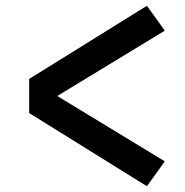

<svg xmlns="http://www.w3.org/2000/svg" viewBox="-20 -672 640 664"><path d="M488 -28 81 -281V-399L488 -652L550 -566L178 -340L550 -114Z"/></svg>

Font: Iosevka Fixed Extended
Style: Bold
Weight: 700
Width: 7
Monospace: yes
Designer: Belleve Invis
Foundry: Belleve Invis
Version: Version 24.1.1; ttfautohint (v1.8.4)